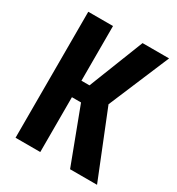

<svg xmlns="http://www.w3.org/2000/svg" viewBox="-146 -685 720 780"><g transform="rotate(30 213.5 -295.5)"><path d="M41.9 0V-591H157.9V-334.5H195.6L296.5 -591H420.9L301 -306.7L424.2 0H297.7L200.6 -257.2H157.9V0Z"/></g></svg>

Font: Alumni Sans SC Thin
Style: Regular
Weight: 100
Designer: Robert E. Leuschke
Foundry: Robert E. Leuschke
Version: Version 1.018